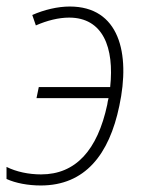

<svg xmlns="http://www.w3.org/2000/svg" viewBox="-24 -559 439 589"><path d="M101 10C237 10 311 -85 342 -234C377 -397 341 -539 190 -539C153 -539 111 -529 75 -513L86 -481C120 -496 156 -505 188 -505C292 -505 327 -413 314 -292H95L88 -258H309C307 -251 306 -245 305 -238C275 -98 208 -24 102 -24C64 -24 26 -32 -4 -47V-10C24 3 63 10 101 10Z"/></svg>

Font: Noto Sans SemiCondensed ExtraLight
Style: Italic
Weight: 200
Width: 4
Italic angle: -12°
Designer: Monotype Design Team
Foundry: Monotype Imaging Inc.
Version: Version 2.013